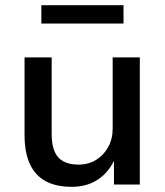

<svg xmlns="http://www.w3.org/2000/svg" viewBox="-20 -714 638 743"><path d="M258 9Q197 9 156.5 -13Q116 -35 95.5 -79.5Q75 -124 75 -191V-492H180V-193Q180 -156 190.5 -129.5Q201 -103 224.5 -90Q248 -77 283 -77Q322 -77 351.5 -95Q381 -113 398.5 -144.5Q416 -176 416 -216V-492H521V0H421V-107H428Q405 -51 361.5 -21Q318 9 258 9ZM140 -623V-694H458V-623Z"/></svg>

Font: NunitoSans_10ptSemiBold
Style: Regular
Weight: 600
Designer: Vernon Adams
Foundry: Vernon Adams
Version: Version 3.101;gftools[0.9.27]